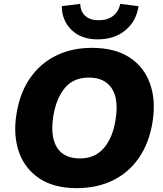

<svg xmlns="http://www.w3.org/2000/svg" viewBox="-20 -964 844 995"><path d="M65 -371Q82 -481 135 -558Q188 -635 270 -675.5Q352 -716 456 -716Q575 -716 651 -666.5Q727 -617 757.5 -530.5Q788 -444 771 -335Q754 -225 701 -147.5Q648 -70 565.5 -29.5Q483 11 378 11Q260 11 184.5 -39Q109 -89 78.5 -175.5Q48 -262 65 -371ZM256 -361Q240 -256 275.5 -199.5Q311 -143 394 -143Q473 -143 519 -197.5Q565 -252 579 -345Q596 -449 559.5 -505.5Q523 -562 440 -562Q361 -562 316 -508Q271 -454 256 -361ZM486 -760Q401 -760 351 -808.5Q301 -857 300 -932L396 -944Q397 -904 422 -881.5Q447 -859 492 -859Q537 -859 566 -881.5Q595 -904 603 -944L698 -932Q686 -853 629 -806.5Q572 -760 486 -760Z"/></svg>

Font: Mulish Black
Style: Italic
Weight: 900
Italic angle: -9°
Designer: Vernon Adams
Foundry: Vernon Adams
Version: Version 3.603; ttfautohint (v1.8.3)